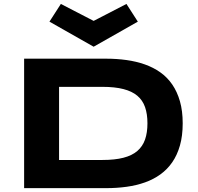

<svg xmlns="http://www.w3.org/2000/svg" viewBox="-20 -975 1027 995"><path d="M926.8 -335.9Q926.8 -271.5 912.6 -221.4Q898.4 -171.4 872.8 -134.3Q847.2 -97.2 811.3 -71.3Q775.4 -45.4 731.4 -29.8Q687.5 -14.2 636.7 -7.1Q585.9 0 530.8 0H105V-670.9H529.8Q585 -670.9 635.7 -663.8Q686.5 -656.7 730.7 -641.1Q774.9 -625.5 811 -599.9Q847.2 -574.2 872.8 -536.9Q898.4 -499.5 912.6 -449.7Q926.8 -399.9 926.8 -335.9ZM744.1 -335.9Q744.1 -384.3 731.7 -419.9Q719.2 -455.6 691.7 -478.8Q664.1 -502 619.6 -513.4Q575.2 -524.9 511.2 -524.9H286.1V-146H511.2Q575.2 -146 619.6 -157.5Q664.1 -168.9 691.7 -192.6Q719.2 -216.3 731.7 -252Q744.1 -287.6 744.1 -335.9ZM295.4 -954.6 465.3 -866.7 635.3 -954.6 694.3 -862.8 465.3 -732.9 236.3 -862.8Z"/></svg>

Font: REH Gaming
Style: Gaming
Weight: 700
Designer: Astigmatic (AOETI)
Foundry: Astigmatic (AOETI)
Version: Version 1.001 2011